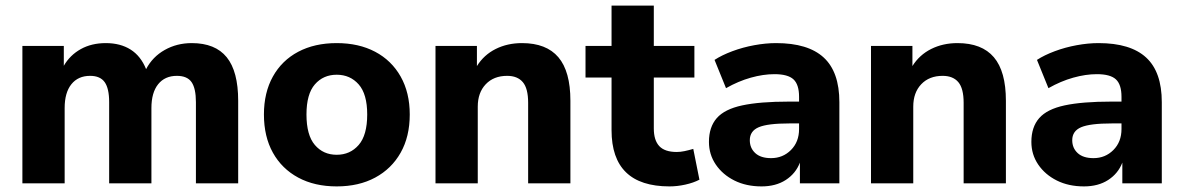

<svg xmlns="http://www.w3.org/2000/svg" viewBox="-20 -655 4226 686"><path d="M60 0V-491H208V-420Q230 -458 268.5 -479.5Q307 -501 358 -501Q410 -501 446.5 -478Q483 -455 502 -408Q525 -452 568.5 -476.5Q612 -501 665 -501Q749 -501 790 -450.5Q831 -400 831 -295V0H680V-290Q680 -339 664.5 -361.5Q649 -384 612 -384Q569 -384 545 -354Q521 -324 521 -269V0H370V-290Q370 -339 354 -361.5Q338 -384 302 -384Q259 -384 235 -354Q211 -324 211 -269V0Z M1183 11Q1104 11 1045.5 -20.5Q987 -52 955 -109.5Q923 -167 923 -246Q923 -324 955 -381.5Q987 -439 1045.5 -470Q1104 -501 1183 -501Q1262 -501 1320.5 -470Q1379 -439 1411.5 -381.5Q1444 -324 1444 -246Q1444 -167 1411.5 -109.5Q1379 -52 1320.5 -20.5Q1262 11 1183 11ZM1183 -102Q1231 -102 1261.5 -137Q1292 -172 1292 -246Q1292 -319 1261.5 -353.5Q1231 -388 1183 -388Q1135 -388 1105 -353.5Q1075 -319 1075 -246Q1075 -172 1105 -137Q1135 -102 1183 -102Z M1536 0V-491H1684V-419Q1709 -459 1751 -480Q1793 -501 1845 -501Q1932 -501 1975 -450.5Q2018 -400 2018 -295V0H1867V-288Q1867 -339 1848 -361.5Q1829 -384 1792 -384Q1744 -384 1715.5 -354Q1687 -324 1687 -274V0Z M2372 11Q2165 11 2165 -190V-378H2072V-491H2165V-635H2316V-491H2461V-378H2316V-196Q2316 -154 2335.5 -133Q2355 -112 2398 -112Q2411 -112 2425.5 -115Q2440 -118 2457 -123L2479 -13Q2458 -2 2429 4.5Q2400 11 2372 11Z M2701 11Q2646 11 2604 -10Q2562 -31 2537.5 -67Q2513 -103 2513 -148Q2513 -201 2541 -233Q2569 -265 2632 -278.5Q2695 -292 2799 -292H2835V-309Q2835 -353 2815 -371.5Q2795 -390 2747 -390Q2707 -390 2662.5 -377.5Q2618 -365 2574 -340L2533 -441Q2559 -458 2596.5 -472Q2634 -486 2675 -493.5Q2716 -501 2753 -501Q2867 -501 2923 -449.5Q2979 -398 2979 -290V0H2838V-74Q2823 -35 2787.5 -12Q2752 11 2701 11ZM2735 -90Q2777 -90 2806 -119Q2835 -148 2835 -194V-214H2800Q2723 -214 2691 -200.5Q2659 -187 2659 -154Q2659 -126 2678.5 -108Q2698 -90 2735 -90Z M3092 0V-491H3240V-419Q3265 -459 3307 -480Q3349 -501 3401 -501Q3488 -501 3531 -450.5Q3574 -400 3574 -295V0H3423V-288Q3423 -339 3404 -361.5Q3385 -384 3348 -384Q3300 -384 3271.5 -354Q3243 -324 3243 -274V0Z M3853 11Q3798 11 3756 -10Q3714 -31 3689.5 -67Q3665 -103 3665 -148Q3665 -201 3693 -233Q3721 -265 3784 -278.5Q3847 -292 3951 -292H3987V-309Q3987 -353 3967 -371.5Q3947 -390 3899 -390Q3859 -390 3814.5 -377.5Q3770 -365 3726 -340L3685 -441Q3711 -458 3748.5 -472Q3786 -486 3827 -493.5Q3868 -501 3905 -501Q4019 -501 4075 -449.5Q4131 -398 4131 -290V0H3990V-74Q3975 -35 3939.5 -12Q3904 11 3853 11ZM3887 -90Q3929 -90 3958 -119Q3987 -148 3987 -194V-214H3952Q3875 -214 3843 -200.5Q3811 -187 3811 -154Q3811 -126 3830.5 -108Q3850 -90 3887 -90Z"/></svg>

Font: Nunito Sans ExtraBold
Style: Regular
Weight: 800
Designer: Vernon Adams
Foundry: Vernon Adams
Version: Version 3.101; ttfautohint (v1.8.4.7-5d5b);gftools[0.9.27]